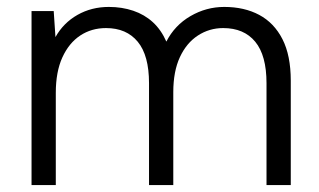

<svg xmlns="http://www.w3.org/2000/svg" viewBox="-20 -534 920 554"><path d="M71 0V-502H135L140 -427Q163 -468 203.5 -491Q244 -514 294 -514Q332 -514 364.5 -503Q397 -492 421 -470Q445 -448 460 -414Q484 -461 529.5 -487.5Q575 -514 627 -514Q685 -514 728 -491Q771 -468 795 -421Q819 -374 819 -301V0H749V-294Q749 -374 716.5 -413.5Q684 -453 624 -453Q584 -453 551 -431.5Q518 -410 499 -369Q480 -328 480 -268V0H410V-294Q410 -374 377.5 -413.5Q345 -453 286 -453Q244 -453 211.5 -431.5Q179 -410 160 -368.5Q141 -327 141 -266V0Z"/></svg>

Font: DM Sans 16pt Light
Style: Regular
Weight: 300
Version: Version 4.004;gftools[0.9.30]